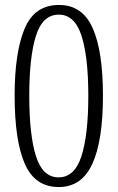

<svg xmlns="http://www.w3.org/2000/svg" viewBox="-20 -744 474 774"><path d="M217 10Q121 10 80 -83.5Q39 -177 39 -359Q39 -532 79 -628Q119 -724 218 -724Q312 -724 353.5 -631Q395 -538 395 -358Q395 -176 352 -83Q309 10 217 10ZM216 -29Q281 -29 308.5 -115Q336 -201 336 -358Q336 -515 308.5 -600Q281 -685 217 -685Q152 -685 125 -600Q98 -515 98 -358Q98 -200 125 -114.5Q152 -29 216 -29Z"/></svg>

Font: Noto Serif Sinhala ExtraCondensed Light
Style: Regular
Weight: 300
Width: 2
Designer: Jelle Bosma - Monotype Design Team
Foundry: Monotype Imaging Inc.
Version: Version 2.007; ttfautohint (v1.8.4.7-5d5b)